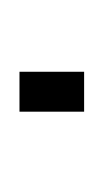

<svg xmlns="http://www.w3.org/2000/svg" viewBox="27 -449 108 202"><g transform="rotate(90 81.0 -348.0)"><path d="M55.5 -382.5V-314.5H97.5V-382.5Z"/></g></svg>

Font: Anybody SemiExpanded ExtraLight
Style: Regular
Weight: 250
Width: 6
Version: Version 1.113;gftools[0.9.25]